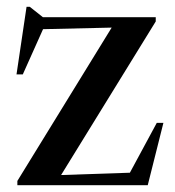

<svg xmlns="http://www.w3.org/2000/svg" viewBox="-20 -544 514 564"><path d="M31 0V-12.5L321 -484L355 -464L72.5 -457.5L115.5 -478.5L47 -325.5H28.5L58 -524H67.5L106 -493.5H437.5V-481L146 -8L105 -28L387 -37.5L348.5 -12.5L440.5 -183H460L414 0Z"/></svg>

Font: Newsreader 60pt Medium
Style: Regular
Weight: 500
Designer: Hugues Gentile
Foundry: Production Type
Version: Version 1.003